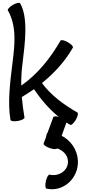

<svg xmlns="http://www.w3.org/2000/svg" viewBox="-20 -849 617 1373"><path d="M361 -11 320 100C315 104 311 116 309 132L292 177C289 186 308 200 335 210C361 219 385 220 388 212C431 227 463 258 466 302C470 368 403 416 335 400C326 398 314 419 308 446C302 474 304 498 312 500C433 527 544 425 537 298C532 220 486 155 421 122L455 27C464 33 473 39 483 44C490 48 508 32 522 8C536 -16 541 -40 534 -44C437 -100 346 -166 280 -255C368 -326 445 -410 501 -508C506 -516 490 -533 465 -547C441 -561 418 -566 413 -559C341 -434 250 -319 132 -237C131 -290 134 -343 141 -395C159 -542 183 -724 124 -825C120 -833 96 -828 72 -814C48 -800 32 -782 36 -775C100 -664 86 -531 70 -405C53 -267 33 -116 55 9C57 17 81 21 108 16C136 11 157 0 155 -9C147 -57 140 -106 136 -155C166 -173 195 -192 223 -211C273 -138 331 -69 400 -13C380 -19 363 -18 361 -11Z"/></svg>

Font: Nupuram Medium
Style: Regular
Weight: 500
Designer: Santhosh Thottingal (santhosh.thottingal@gmail.com)
Foundry: SMC
Version: Version 1.000